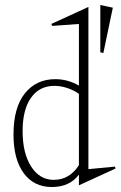

<svg xmlns="http://www.w3.org/2000/svg" viewBox="-20 -731 484 771"><path d="M34.2 -190.9Q34.2 -298.8 79.8 -356Q125.5 -413.1 202.1 -413.1Q252.4 -413.1 296.9 -387.2V-634.8L189.9 -627L186 -634.8L335 -703.1V-51.8L441.9 -62L443.8 -54.2L296.9 13.2V-29.8Q259.8 20 188 20Q116.2 20 75.2 -35.6Q34.2 -91.3 34.2 -190.9ZM70.8 -205.1Q70.8 -115.2 105.2 -62Q139.6 -8.8 195.8 -8.8Q259.3 -8.8 296.9 -67.9V-354Q277.3 -368.7 250.5 -377.4Q223.6 -386.2 198.2 -386.2Q138.2 -386.2 104.5 -338.4Q70.8 -290.5 70.8 -205.1ZM382.8 -521V-710.9L433.1 -700.2L395 -518.1Z"/></svg>

Font: Halibut Cnd Thin
Style: Regular
Weight: 250
Width: 3
Designer: Matteo Maggi
Foundry: Collletttivo
Version: Version 3.080 | FøM Fix